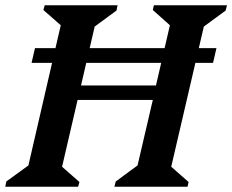

<svg xmlns="http://www.w3.org/2000/svg" viewBox="-46 -710 883 730"><path d="M-26 0 -22 -20 62 -81 185 -614 119 -672 124 -690H401L397 -670L314 -609L262 -385H547L600 -614L535 -672L539 -690H817L812 -670L729 -609L605 -76L671 -18L667 0H389L394 -20L477 -81L535 -330H249L190 -76L256 -18L251 0ZM74 -471 87 -527H777L764 -471Z"/></svg>

Font: Platypi Medium
Style: Italic
Weight: 500
Italic angle: -13°
Designer: David Sargent
Foundry: Bolt Cutter Type
Version: Version 1.200; ttfautohint (v1.8.4.7-5d5b)